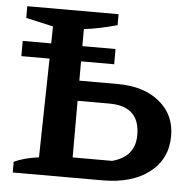

<svg xmlns="http://www.w3.org/2000/svg" viewBox="-49 -701 751 750"><g transform="rotate(5 326.5 -326.0)"><path d="M28 0V-42Q66 -60 125 -68L135 -582L28 -606V-652H386V-609Q319 -590 256 -582V-380H406Q509 -380 570.5 -329.5Q632 -279 632 -196Q632 -106 564 -53Q496 0 380 0ZM256 -79H411Q500 -103 500 -188Q500 -301 381 -301H256ZM22 -515.4H386V-455.7H22Z"/></g></svg>

Font: Piazzolla SC SemiBold
Style: Regular
Weight: 600
Designer: Juan Pablo del Peral
Foundry: Huerta Tipografica
Version: Version 1.330